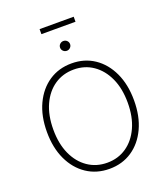

<svg xmlns="http://www.w3.org/2000/svg" viewBox="-180 -1146 1108 1279"><g transform="rotate(-20 374.0 -507.0)"><path d="M374.5 9.8Q283.2 9.8 213.4 -36.9Q143.6 -83.5 104.2 -167.5Q64.9 -251.5 64.9 -363.3Q64.9 -476.1 104.5 -560.1Q144 -644 213.6 -690.7Q283.2 -737.3 374.5 -737.3Q465.3 -737.3 534.7 -690.7Q604 -644 643.3 -560.1Q682.6 -476.1 682.6 -363.3Q682.6 -251 643.3 -167Q604 -83 534.7 -36.6Q465.3 9.8 374.5 9.8ZM374.5 -33.7Q451.2 -33.7 510.5 -74.2Q569.8 -114.7 603.8 -189Q637.7 -263.2 637.7 -363.3Q637.7 -464.4 603.8 -538.3Q569.8 -612.3 510.5 -653.1Q451.2 -693.8 374.5 -693.8Q297.4 -693.8 237.8 -653.6Q178.2 -613.3 144.3 -539.1Q110.4 -464.8 110.4 -363.3Q110.4 -263.2 144 -189.2Q177.7 -115.2 237.3 -74.5Q296.9 -33.7 374.5 -33.7ZM375 -826.7Q360.4 -826.7 349.9 -836.9Q339.4 -847.2 339.4 -861.3Q339.4 -876 349.9 -886Q360.4 -896 374.5 -896Q389.6 -896 399.9 -886Q410.2 -876 410.2 -861.3Q410.2 -847.2 399.9 -836.9Q389.6 -826.7 375 -826.7ZM495.1 -1024.4V-988.8H253.4V-1024.4Z"/></g></svg>

Font: Inter 16pt ExtraLight
Style: Regular
Weight: 250
Version: Version 4.001;git-66647c0bb